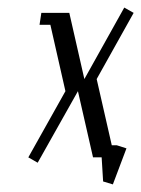

<svg xmlns="http://www.w3.org/2000/svg" viewBox="-20 -418 375 510"><path d="M55.2 0 153.8 -175.8 113.8 -352.1H85L89.8 -383.8H164.1L204.1 -208L310.1 -397.9L335 -383.8L236.8 -208L276.9 -32.2H290L315.9 -23.9L279.8 71.8L253.9 64L250 0H227.1L187 -175.8L80.1 14.2Z"/></svg>

Font: Gawaa
Style: Italic
Weight: 400
Designer: T. Christopher White
Version: Version 1.0